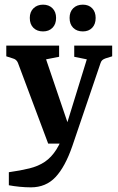

<svg xmlns="http://www.w3.org/2000/svg" viewBox="-20 -617 507 825"><path d="M18 123Q68 116 106.5 106.5Q145 97 173 78Q201 59 222.5 25Q244 -9 261 -64L353 -362L299 -373V-421H462V-375L433 -366Q425 -363 420 -359Q415 -355 412 -346L291 10Q260 100 218.5 144Q177 188 113 188Q89 188 64 185.5Q39 183 18 179ZM260 0H187L57 -347Q51 -362 35 -366L7 -375V-421H234V-373L178 -362L285 -47ZM221 -540Q221 -513 205.5 -497.5Q190 -482 165 -482Q139 -482 123.5 -497.5Q108 -513 108 -540Q108 -566 124 -581.5Q140 -597 165 -597Q190 -597 205.5 -581.5Q221 -566 221 -540ZM391 -540Q391 -513 376 -497.5Q361 -482 336 -482Q310 -482 294.5 -497.5Q279 -513 279 -540Q279 -566 294.5 -581.5Q310 -597 336 -597Q361 -597 376 -581.5Q391 -566 391 -540Z"/></svg>

Font: Rasa SemiBold
Style: Regular
Weight: 600
Designer: Anna Giedrys (Yrsa+Rasa design), David Brezina (Yrsa art-direction, Rasa art-direction, design)
Foundry: Rosetta Type Foundry
Version: Version 2.004